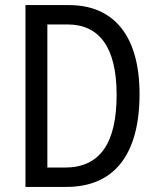

<svg xmlns="http://www.w3.org/2000/svg" viewBox="-20 -734 620 754"><path d="M528 -365C528 -593 427 -714 251 -714H80V0H241C426 0 528 -124 528 -365ZM438 -362C438 -172 373 -76 235 -76H166V-638H245C370 -638 438 -548 438 -362Z"/></svg>

Font: Noto Sans Lao Looped Condensed
Style: Regular
Weight: 400
Width: 3
Designer: Mark Frömberg, Ben Mitchell
Foundry: The Fontpad Ltd
Version: Version 1.002